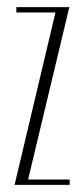

<svg xmlns="http://www.w3.org/2000/svg" viewBox="-20 -520 236 540"><path d="M26 -500H175L59 -15H176V0H21L136 -485H26Z"/></svg>

Font: Dorsa
Style: Regular
Weight: 400
Version: Version 1.002